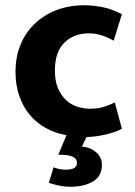

<svg xmlns="http://www.w3.org/2000/svg" viewBox="-20 -511 514 731"><path d="M323 -97Q355 -97 379.5 -105.5Q404 -114 417 -121L444 -21Q428 -11 391 -1Q354 9 309 11L292 47Q325 50 346.5 69Q368 88 368 117Q368 159 334.5 179.5Q301 200 250 200Q224 200 202 195Q180 190 166 185L184 126Q197 131 208 133Q219 135 233 135Q251 135 262 129Q273 123 273 109Q273 94 257.5 86Q242 78 202 78L233 4Q190 -4 154.5 -23.5Q119 -43 93.5 -73.5Q68 -104 53.5 -145.5Q39 -187 39 -238Q39 -294 58 -340.5Q77 -387 112 -420.5Q147 -454 195 -472.5Q243 -491 302 -491Q333 -491 369.5 -484Q406 -477 444 -457L413 -356Q393 -368 368.5 -376Q344 -384 319 -384Q261 -384 225 -348.5Q189 -313 189 -242Q189 -202 201 -174.5Q213 -147 232 -129.5Q251 -112 275 -104.5Q299 -97 323 -97Z"/></svg>

Font: Mukta Vaani ExtraBold
Style: Regular
Weight: 800
Designer: Noopur Datye, Girish Dalvi, Yashodeep Gholap, Pallavi Karambelkar
Foundry: Ek Type
Version: Version 2.538;PS 1.000;hotconv 16.6.51;makeotf.lib2.5.65220;